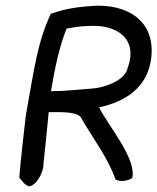

<svg xmlns="http://www.w3.org/2000/svg" viewBox="-20 -626 556 678"><path d="M71 -217C62 -141 54 -68 48 1C59 13 65 26 82 32C106 30 134 -11 134 -53C139 -99 145 -156 152 -230C202 -230 260 -233 270 -204C304 -144 363 -66 388 8C407 17 430 13 447 3C463 -66 363 -180 330 -247C419 -266 495 -313 512 -408C534 -534 453 -606 326 -606C260 -603 211 -596 159 -577C112 -473 103 -396 71 -217ZM160 -304C174 -385 188 -457 215 -525C240 -529 261 -534 290 -534C391 -542 469 -490 431 -387C423 -341 346 -315 301 -313C259 -310 211 -304 160 -304Z"/></svg>

Font: Snowfall
Style: Obl
Weight: 400
Designer: Jasper
Foundry: Cannot Into Space Fonts
Version: Version 0.9